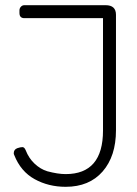

<svg xmlns="http://www.w3.org/2000/svg" viewBox="-20 -720 527 740"><path d="M74 -700H387Q427 -700 427 -663V-218Q427 -118 375.5 -59Q324 0 233 0Q167 0 113.5 -29.5Q60 -59 35 -122Q33 -126 33 -129Q33 -144 47 -149Q59 -153 66.5 -153Q74 -153 79 -141Q91 -110 113.5 -89Q136 -68 162 -60Q203 -49 233 -49Q377 -49 377 -217V-650H74Q55 -650 55 -670V-680Q55 -688 60.5 -694Q66 -700 74 -700Z"/></svg>

Font: Text Me One
Style: Regular
Weight: 400
Designer: Julia Petretta
Foundry: Julia Petretta
Version: Version 1.003